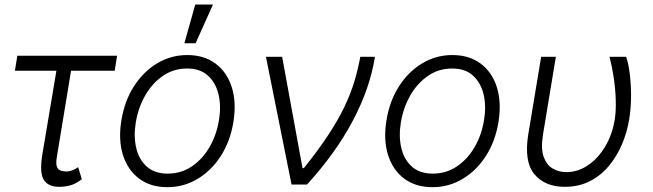

<svg xmlns="http://www.w3.org/2000/svg" viewBox="-20 -788 2788 820"><path d="M480.1 -550.1 469.8 -485.8H283.4L223.4 -121.1Q217.3 -88.4 223.5 -74.9Q229.8 -61.4 241.5 -58.6Q253.2 -55.8 263.5 -55.8Q266.3 -55.8 267.4 -55.8Q279.1 -56.1 292.6 -62.1Q306.1 -68.2 313.6 -74.2L329.5 -22.7Q302.2 -1.8 278.6 4.1Q255 9.9 233 9.9Q185 9.9 166.7 -20.6Q148.4 -51.1 160.5 -126.4L220.9 -485.8H43.7L54 -550.1Z M695 11.4Q623.2 11.4 574.4 -25Q525.6 -61.4 505.1 -126.1Q484.7 -190.7 498.6 -275.2Q512.1 -357.6 552.4 -420.1Q592.7 -482.6 651.6 -517.8Q710.6 -552.9 779.8 -552.9Q851.9 -552.9 900.7 -516.3Q949.6 -479.8 970 -415.1Q990.4 -350.5 976.6 -265.6Q963.1 -183.9 922.8 -121.4Q882.5 -58.9 823.5 -23.8Q764.6 11.4 695 11.4ZM696 -46.5Q753.9 -46.5 799.7 -77.6Q845.5 -108.7 875.4 -160.7Q905.2 -212.7 915.1 -275.2Q925.1 -335.2 913.2 -385.1Q901.3 -435 867.9 -465.2Q834.5 -495.4 779.1 -495.4Q721.6 -495.4 675.8 -464Q630 -432.5 600.1 -380.3Q570.3 -328.1 560 -265.6Q550.1 -206 561.8 -156.1Q573.5 -106.2 607.1 -76.3Q640.6 -46.5 696 -46.5ZM767.4 -603.3 813.9 -768.5H889.6L815.3 -603.3Z M1225.1 0 1115.8 -545.5H1185L1272 -70H1277.7Q1340.9 -148.8 1383 -213.1Q1425.1 -277.3 1451.3 -332.6Q1477.6 -387.8 1493.3 -439.6Q1508.9 -491.5 1518.8 -545.5H1581.3Q1560.4 -411.9 1487.4 -273.4Q1414.4 -134.9 1291.2 0Z M1827.1 11.4Q1755.3 11.4 1706.5 -25Q1657.7 -61.4 1637.3 -126.1Q1616.8 -190.7 1630.7 -275.2Q1644.2 -357.6 1684.5 -420.1Q1724.8 -482.6 1783.7 -517.8Q1842.7 -552.9 1911.9 -552.9Q1984 -552.9 2032.8 -516.3Q2081.7 -479.8 2102.1 -415.1Q2122.5 -350.5 2108.7 -265.6Q2095.2 -183.9 2054.9 -121.4Q2014.6 -58.9 1955.6 -23.8Q1896.7 11.4 1827.1 11.4ZM1828.1 -46.5Q1886 -46.5 1931.8 -77.6Q1977.6 -108.7 2007.5 -160.7Q2037.3 -212.7 2047.2 -275.2Q2057.2 -335.2 2045.3 -385.1Q2033.4 -435 2000 -465.2Q1966.6 -495.4 1911.2 -495.4Q1853.7 -495.4 1807.9 -464Q1762.1 -432.5 1732.2 -380.3Q1702.4 -328.1 1692.1 -265.6Q1682.2 -206 1693.9 -156.1Q1705.6 -106.2 1739.2 -76.3Q1772.7 -46.5 1828.1 -46.5Z M2291.2 -545.5H2354L2299 -213.1Q2289.4 -153.8 2301.8 -118.6Q2314.3 -83.5 2340.6 -68.2Q2366.8 -52.9 2398.4 -52.9Q2447.8 -52.9 2490.9 -82Q2534.1 -111.2 2564.5 -161.9Q2594.8 -212.7 2605.5 -277Q2611.5 -316.4 2609.7 -363.5Q2608 -410.5 2600.9 -457.7Q2593.8 -505 2583.1 -545.5H2654.1Q2664.4 -515.6 2669.9 -470.2Q2675.4 -424.7 2675.1 -373.9Q2674.7 -323.2 2666.9 -277Q2658 -222.7 2636.2 -171.3Q2614.3 -120 2580.1 -79Q2545.8 -38 2498.8 -14Q2451.7 9.9 2392 9.9Q2307.2 9.9 2262.3 -44Q2217.3 -98 2236.2 -214.5Z"/></svg>

Font: Inter UI Light
Style: Italic
Weight: 300
Italic angle: 9.39999°
Designer: Rasmus Andersson
Foundry: rsms
Version: 3.2;8d6f07862